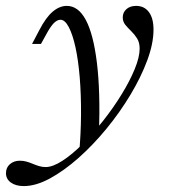

<svg xmlns="http://www.w3.org/2000/svg" viewBox="-89 -446 592 659"><path d="M-7.3 192.7Q-34.7 192.7 -51.6 180.6Q-68.5 168.5 -68.5 148.4Q-68.5 129 -54.8 117.3Q-41.1 105.6 -21 105.6Q-8.1 105.6 2.8 108.9Q13.7 112.1 24.2 116.5Q34.7 121 45.6 124.2Q56.5 127.4 67.7 127.4Q91.9 127.4 125 106Q158.1 84.7 194.4 48.4Q230.6 12.1 265.3 -31.9Q300 -75.8 328.2 -121.8Q356.5 -167.7 373.4 -208.9Q390.3 -250 390.3 -279Q390.3 -300 381.5 -314.1Q372.6 -328.2 361.3 -339.1Q350 -350 341.1 -360.9Q332.3 -371.8 332.3 -386.3Q332.3 -403.2 344.8 -414.5Q357.3 -425.8 378.2 -425.8Q406.5 -425.8 422.2 -404.4Q437.9 -383.1 437.9 -344.4Q437.9 -296.8 416.5 -239.1Q395.2 -181.5 358.9 -121Q322.6 -60.5 276.6 -4.4Q230.6 51.6 180.6 96Q130.6 140.3 82.3 166.5Q33.9 192.7 -7.3 192.7ZM182.3 84.7Q188.7 14.5 189.1 -53.2Q189.5 -121 184.7 -179.8Q179.8 -238.7 170.2 -283.1Q160.5 -327.4 147.2 -352.8Q133.9 -378.2 118.5 -378.2Q107.3 -378.2 95.6 -366.5Q83.9 -354.8 68.5 -325.8L51.6 -295.2H21L46 -342.7Q68.5 -386.3 91.9 -406Q115.3 -425.8 140.3 -425.8Q179.8 -425.8 205.6 -377.4Q231.5 -329 243.5 -231.5Q255.6 -133.9 250.8 12.9Q240.3 25.8 229.8 37.5Q219.4 49.2 207.7 60.9Q196 72.6 182.3 84.7Z"/></svg>

Font: Playfair 12pt Light
Style: Italic
Weight: 300
Italic angle: -15.6°
Designer: Claus Eggers Sørensen
Foundry: Claus Eggers Sørensen
Version: Version 2.000;gftools[0.9.28]